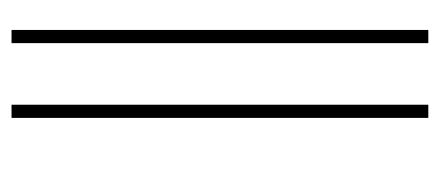

<svg xmlns="http://www.w3.org/2000/svg" viewBox="-240 -540 780 341"><g transform="rotate(90 150.5 -370.0)"><path d="M57.1 -740.2V0H33.7V-740.2ZM189.9 -740.2V0H166.5V-740.2Z"/></g></svg>

Font: Inter 20pt Thin
Style: Regular
Weight: 250
Version: Version 4.001;git-66647c0bb